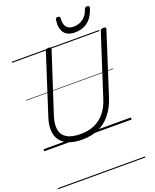

<svg xmlns="http://www.w3.org/2000/svg" viewBox="-255 -1269 1441 1784"><g transform="rotate(-20 465.5 -377.5)"><path d="M371 19Q289 19 235 -3.5Q181 -26 153.5 -66Q126 -106 123.5 -161.5Q121 -217 142 -282L332 -871Q335 -881 342 -885.5Q349 -890 365 -890Q379 -890 385.5 -885.5Q392 -881 388 -870L195 -277Q172 -203 181 -148.5Q190 -94 237.5 -64.5Q285 -35 374 -35Q452 -35 511.5 -61.5Q571 -88 614 -140.5Q657 -193 681 -270L875 -871Q878 -881 885 -885.5Q892 -890 907 -890Q937 -890 930 -870L736 -266Q706 -173 655 -109Q604 -45 533 -13Q462 19 371 19ZM646 -940Q575 -940 541.5 -982.5Q508 -1025 519 -1110Q520 -1121 526 -1125.5Q532 -1130 544 -1130Q555 -1130 560.5 -1125Q566 -1120 565 -1110Q560 -1051 582.5 -1023Q605 -995 651 -995Q707 -995 747 -1024.5Q787 -1054 805 -1110Q809 -1121 815 -1125.5Q821 -1130 833 -1130Q844 -1130 850 -1124.5Q856 -1119 853 -1108Q836 -1050 806.5 -1012.5Q777 -975 736.5 -957.5Q696 -940 646 -940ZM0 365H863V375H0ZM0 -20H863V0H0ZM0 -505H863V-500H0ZM0 -885H863V-875H0Z"/></g></svg>

Font: Playwrite DK Uloopet Guides
Style: Regular
Weight: 400
Designer: Veronika Burian, José Scaglione
Foundry: TypeTogether
Version: Version 1.003